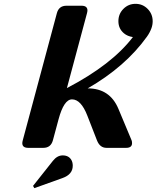

<svg xmlns="http://www.w3.org/2000/svg" viewBox="-20 -767 812 996"><path d="M126.5 0Q95.7 0 95.7 -24.4Q95.7 -29.8 98.1 -39.1L274.9 -698.2Q285.2 -737.3 324.7 -737.3H402.8Q433.6 -737.3 433.6 -712.9Q433.6 -707.5 431.2 -698.2L327.1 -310.1Q560.1 -431.6 669.4 -574.7Q641.6 -578.6 623 -594.2Q594.2 -618.2 594.2 -657.2Q594.2 -694.8 620.1 -720.9Q646 -747.1 683.1 -747.1Q720.2 -747.1 746.1 -720.7Q772 -694.3 772 -656.7Q772 -638.2 765.6 -620.6Q757.3 -597.7 742.2 -576.7Q630.9 -421.4 435.1 -308.6Q549.8 -308.6 594.2 -202.6L662.6 -39.1Q665 -33.2 665 -24.4Q665 0 634.3 0H532.7Q498 0 482.9 -39.1L433.1 -167Q400.4 -251.5 353.5 -251.5Q311.5 -251.5 283.7 -147.9L254.4 -39.1Q243.7 0 204.6 0ZM305.2 39.1Q336.9 39.1 350.6 63.5Q357.4 75.7 357.4 92.8Q357.4 137.7 304.2 156.7L158.2 209L151.4 197.3L254.4 67.4Q276.9 39.1 305.2 39.1Z"/></svg>

Font: Cursive Sans
Style: Bold
Weight: 700
Italic angle: -15°
Designer: Wojciech Kalinowski "wmk69" (wmk69@o2.pl)
Foundry: Wojciech Kalinowski "wmk69" (wmk69@o2.pl)
Version: Wersja 3.1.0; 2022-02-18